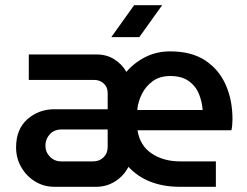

<svg xmlns="http://www.w3.org/2000/svg" viewBox="-20 -720 953 740"><path d="M190 0Q149 0 115.5 -20.5Q82 -41 62 -75.5Q42 -110 42 -152Q42 -222 85.5 -260.5Q129 -299 190 -299H395V-362Q395 -384 380 -398Q365 -412 343 -412H91V-510H354Q391 -510 420.5 -491.5Q450 -473 467 -443Q498 -479 541 -500.5Q584 -522 636 -522Q718 -522 771 -487Q824 -452 850 -393Q876 -334 876 -261Q876 -237 872 -218H510Q519 -159 564.5 -128.5Q610 -98 674 -98H812V0H674Q547 0 475 -77Q457 -42 424 -21Q391 0 350 0ZM509 -296H761Q759 -328 746.5 -358.5Q734 -389 707 -408Q680 -427 636 -427Q596 -427 569 -407.5Q542 -388 527 -358Q512 -328 509 -296ZM216 -98H339Q363 -98 379 -113.5Q395 -129 395 -153V-221H217Q189 -221 172 -202.5Q155 -184 155 -159Q155 -134 172.5 -116Q190 -98 216 -98ZM409 -577 497 -700H605L517 -577Z"/></svg>

Font: MuseoModerno Medium
Style: Regular
Weight: 500
Designer: Pablo Cosgaya, Héctor Gatti, Marcela Romero, and the Authors of The MuseoModerno Project.
Foundry: Omnibus-Type Team
Version: Version 1.001